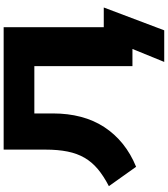

<svg xmlns="http://www.w3.org/2000/svg" viewBox="46 -791 919 1051"><g transform="rotate(-90 505.5 -265.5)"><path d="M692 174 763 0H669V-537H410V-434Q410 -353 391.5 -282.5Q373 -212 335.5 -154.5Q298 -97 243.5 -53Q189 -9 118 20L12 -129Q68 -158 106 -190Q144 -222 167.5 -262.5Q191 -303 201.5 -355.5Q212 -408 212 -475V-705H882V-157H990L865 174Z"/></g></svg>

Font: Nunito Sans 10pt Expanded Black
Style: Regular
Weight: 900
Width: 7
Designer: Vernon Adams
Foundry: Vernon Adams
Version: Version 3.101;gftools[0.9.27]